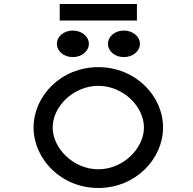

<svg xmlns="http://www.w3.org/2000/svg" viewBox="-20 -924 959 955"><path d="M277 -904V-822H661V-904ZM596 -640C640 -640 676 -669 676 -706C676 -743 640 -772 596 -772C552 -772 517 -743 517 -706C517 -669 552 -640 596 -640ZM342 -640C386 -640 422 -669 422 -706C422 -743 386 -772 342 -772C298 -772 263 -743 263 -706C263 -669 298 -640 342 -640ZM469 -497C593 -497 696 -394 696 -290C696 -186 593 -82 469 -82C345 -82 242 -186 242 -290C242 -394 345 -497 469 -497ZM469 11C655 11 791 -134 791 -290C791 -446 655 -590 469 -590C283 -590 147 -446 147 -290C147 -134 283 11 469 11Z"/></svg>

Font: Charger Monospace
Style: Regular
Weight: 400
Designer: Jasper
Foundry: Cannot Into Space Fonts
Version: Version 0.980